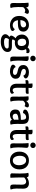

<svg xmlns="http://www.w3.org/2000/svg" viewBox="2010 -2712 952 5012"><g transform="rotate(90 2486.0 -206.0)"><path d="M103 -478Q139.2 -478 154.5 -465.1Q169.9 -452.1 169.9 -423.8V-412.1Q228 -484.9 283.2 -484.9Q340.8 -484.9 340.8 -442.9Q340.8 -415 305.2 -370.1Q284.2 -388.2 257.8 -388.2Q207 -388.2 166 -333Q163.1 -269 163.1 -203.1Q163.1 -71.8 189.9 -8.8Q163.1 3.9 130.9 3.9Q87.9 3.9 73 -15.1Q58.1 -34.2 58.1 -76.2Q58.1 -87.9 59.1 -144Q60.1 -200.2 60.1 -231.9Q60.1 -398.9 50.8 -473.1Q80.1 -478 103 -478Z M581.1 -196.8Q553.7 -196.8 507.8 -199.2Q518.1 -127.9 553.5 -95Q588.9 -62 641.1 -62Q668 -62 697 -75.9Q726.1 -89.8 739.7 -116.2Q789.1 -89.8 789.1 -60.1Q789.1 -25.9 741.9 -8.1Q694.8 9.8 636.7 9.8Q543 9.8 469.5 -52Q396 -113.8 396 -231Q396 -354 466.6 -419.4Q537.1 -484.9 632.8 -484.9Q710 -484.9 757.3 -442.9Q804.7 -400.9 804.7 -342.8Q804.7 -295.9 787.4 -265.4Q770 -234.9 736.1 -220.9Q702.1 -207 667 -201.9Q631.8 -196.8 581.1 -196.8ZM624 -412.1Q577.1 -412.1 543.9 -376Q510.7 -339.8 504.9 -262.2Q568.8 -262.2 599.1 -265.1Q695.8 -276.9 695.8 -340.8Q695.8 -370.1 675.3 -391.1Q654.8 -412.1 624 -412.1Z M1096.7 -117.2Q1070.8 -117.2 1043.9 -122.1Q1009.8 -85.9 1009.8 -61Q1009.8 -41 1069.8 -41H1183.6Q1336.9 -41 1336.9 73.2Q1336.9 151.9 1259.8 200.9Q1182.6 250 1073.7 250Q973.6 250 923.1 215.6Q872.6 181.2 872.6 130.9Q872.6 74.2 944.8 24.9Q908.7 3.9 908.7 -23.9Q908.7 -43 927.7 -75.9Q946.8 -108.9 979 -137.2Q931.6 -157.2 906.7 -200.2Q881.8 -243.2 881.8 -300.8Q881.8 -379.9 939.7 -432.9Q997.6 -485.8 1086.9 -485.8Q1164.6 -485.8 1216.8 -450.2Q1258.8 -502.9 1309.6 -502.9Q1367.7 -502.9 1367.7 -451.2Q1367.7 -436 1361.8 -417Q1339.8 -421.9 1324.7 -421.9Q1293.9 -421.9 1260.7 -408.2Q1291 -358.9 1291 -300.8Q1291 -216.8 1233.9 -167Q1176.8 -117.2 1096.7 -117.2ZM1181.6 -293Q1181.6 -344.2 1155.8 -378.7Q1129.9 -413.1 1085.9 -413.1Q989.7 -413.1 989.7 -309.1Q989.7 -257.8 1015.4 -224.4Q1041 -190.9 1085.9 -190.9Q1137.7 -190.9 1159.7 -216.1Q1181.6 -241.2 1181.6 -293ZM1177.7 42H1079.6Q1027.8 42 1003.9 38.1Q971.7 82 971.7 112.8Q971.7 165 1080.6 165Q1161.6 165 1203.6 142.1Q1245.6 119.1 1245.6 85.9Q1245.6 61 1228.8 51.5Q1211.9 42 1177.7 42Z M1501 -478Q1572.8 -478 1572.8 -424.8Q1572.8 -418.9 1569.8 -384.5Q1566.9 -350.1 1564.2 -299.1Q1561.5 -248 1561.5 -202.1Q1561.5 -67.9 1587.9 -6.8Q1563 3.9 1530.8 3.9Q1486.8 3.9 1471.2 -14.2Q1455.6 -32.2 1455.6 -75.2Q1455.6 -90.8 1456.8 -152.3Q1458 -213.9 1458 -247.1Q1458 -392.1 1448.7 -474.1Q1472.7 -478 1501 -478ZM1505.9 -520Q1475.6 -520 1454.6 -540Q1433.6 -560.1 1433.6 -590.8Q1433.6 -621.1 1455.6 -641.6Q1477.5 -662.1 1507.8 -662.1Q1536.6 -662.1 1557.6 -641.6Q1578.6 -621.1 1578.6 -591.3Q1578.6 -561 1556.6 -540.5Q1534.7 -520 1505.9 -520Z M1952.6 -340.8Q1932.6 -405.8 1841.8 -405.8Q1815.9 -405.8 1796.9 -391.4Q1777.8 -377 1777.8 -352.1Q1777.8 -321.8 1804.2 -304.9Q1830.6 -288.1 1868.7 -280Q1906.7 -272 1944.8 -261Q1982.9 -250 2009.3 -220Q2035.6 -189.9 2035.6 -140.1Q2035.6 -66.9 1978.3 -28.6Q1920.9 9.8 1842.8 9.8Q1773.9 9.8 1720.9 -13.2Q1668 -36.1 1668 -69.8Q1668 -112.8 1730 -139.2Q1759.8 -68.8 1859.9 -68.8Q1935.5 -68.8 1935.5 -120.1Q1935.5 -149.9 1909.2 -165.5Q1882.8 -181.2 1844.7 -188.5Q1806.6 -195.8 1768.8 -208Q1731 -220.2 1704.3 -252.2Q1677.7 -284.2 1677.7 -337.9Q1677.7 -410.2 1735.4 -447.5Q1793 -484.9 1870.6 -484.9Q1900.9 -484.9 1933.3 -478.5Q1965.8 -472.2 1996.3 -451.7Q2026.9 -431.2 2026.9 -399.9Q2026.9 -379.9 2006.8 -364.5Q1986.8 -349.1 1952.6 -340.8Z M2119.6 -474.1Q2128.9 -475.1 2165 -475.1Q2162.6 -534.2 2158.7 -576.2Q2179.7 -580.1 2208 -580.1Q2276.9 -580.1 2276.9 -543Q2276.9 -519 2273.9 -474.1Q2381.8 -474.1 2423.8 -480Q2429.7 -469.2 2429.7 -449.2Q2429.7 -421.9 2417.7 -412.4Q2405.8 -402.8 2379.9 -401.9Q2349.6 -400.9 2272 -400.9Q2270 -307.1 2270 -198.2Q2270 -166 2272 -145Q2273.9 -124 2280.8 -103Q2287.6 -82 2301.8 -71.5Q2315.9 -61 2337.9 -61Q2368.7 -61 2401.9 -96.2Q2427.7 -66.9 2427.7 -46.9Q2427.7 -18.1 2398.2 -4.2Q2368.7 9.8 2332 9.8Q2165 9.8 2165 -171.9Q2165 -219.2 2165.5 -302.7Q2166 -386.2 2166 -401.9Q2101.6 -397.9 2074.7 -394Q2070.8 -404.8 2070.8 -426.8Q2070.8 -453.1 2082.3 -462.2Q2093.8 -471.2 2119.6 -474.1Z M2545.9 -478Q2582 -478 2597.4 -465.1Q2612.8 -452.1 2612.8 -423.8V-412.1Q2670.9 -484.9 2726.1 -484.9Q2783.7 -484.9 2783.7 -442.9Q2783.7 -415 2748 -370.1Q2727.1 -388.2 2700.7 -388.2Q2649.9 -388.2 2608.9 -333Q2606 -269 2606 -203.1Q2606 -71.8 2632.8 -8.8Q2606 3.9 2573.7 3.9Q2530.8 3.9 2515.9 -15.1Q2501 -34.2 2501 -76.2Q2501 -87.9 2502 -144Q2502.9 -200.2 2502.9 -231.9Q2502.9 -398.9 2493.7 -473.1Q2522.9 -478 2545.9 -478Z M3104 -143.1Q3104 -189 3106 -213.9Q3075.7 -210 3062.3 -208Q3048.8 -206.1 3025.9 -202.1Q3002.9 -198.2 2992.4 -193.1Q2981.9 -188 2970 -180.9Q2958 -173.8 2952.9 -163.3Q2947.8 -152.8 2947.8 -139.2Q2947.8 -99.1 2967.8 -80.1Q2987.8 -61 3018.6 -61Q3069.8 -61 3106 -99.1Q3104 -111.8 3104 -143.1ZM3107.9 -274.9Q3107.9 -309.1 3106.4 -327.1Q3105 -345.2 3098.4 -368.2Q3091.8 -391.1 3076.2 -401.6Q3060.5 -412.1 3034.7 -412.1Q3002 -412.1 2972.4 -390.6Q2942.9 -369.1 2929.7 -331.1Q2840.8 -332 2840.8 -383.8Q2840.8 -426.8 2901.4 -455.8Q2961.9 -484.9 3038.6 -484.9Q3130.9 -484.9 3173.3 -447Q3215.8 -409.2 3215.8 -311Q3215.8 -308.1 3214.8 -264.2Q3213.9 -220.2 3213.9 -178.2Q3213.9 -64 3232.9 -6.8Q3203.6 3.9 3175.8 3.9Q3119.6 3.9 3108.9 -42Q3048.8 9.8 2973.6 9.8Q2916 9.8 2877.4 -26.1Q2838.9 -62 2838.9 -131.8Q2838.9 -188 2862.8 -215.1Q2886.7 -242.2 2926.8 -254.9Q2986.8 -273.9 3107.9 -274.9Z M3327.6 -474.1Q3336.9 -475.1 3373 -475.1Q3370.6 -534.2 3366.7 -576.2Q3387.7 -580.1 3416 -580.1Q3484.9 -580.1 3484.9 -543Q3484.9 -519 3481.9 -474.1Q3589.8 -474.1 3631.8 -480Q3637.7 -469.2 3637.7 -449.2Q3637.7 -421.9 3625.7 -412.4Q3613.8 -402.8 3587.9 -401.9Q3557.6 -400.9 3480 -400.9Q3478 -307.1 3478 -198.2Q3478 -166 3480 -145Q3481.9 -124 3488.8 -103Q3495.6 -82 3509.8 -71.5Q3523.9 -61 3545.9 -61Q3576.7 -61 3609.9 -96.2Q3635.7 -66.9 3635.7 -46.9Q3635.7 -18.1 3606.2 -4.2Q3576.7 9.8 3540 9.8Q3373 9.8 3373 -171.9Q3373 -219.2 3373.5 -302.7Q3374 -386.2 3374 -401.9Q3309.6 -397.9 3282.7 -394Q3278.8 -404.8 3278.8 -426.8Q3278.8 -453.1 3290.3 -462.2Q3301.8 -471.2 3327.6 -474.1Z M3767.1 -478Q3838.9 -478 3838.9 -424.8Q3838.9 -418.9 3835.9 -384.5Q3833 -350.1 3830.3 -299.1Q3827.6 -248 3827.6 -202.1Q3827.6 -67.9 3854 -6.8Q3829.1 3.9 3796.9 3.9Q3752.9 3.9 3737.3 -14.2Q3721.7 -32.2 3721.7 -75.2Q3721.7 -90.8 3722.9 -152.3Q3724.1 -213.9 3724.1 -247.1Q3724.1 -392.1 3714.8 -474.1Q3738.8 -478 3767.1 -478ZM3772 -520Q3741.7 -520 3720.7 -540Q3699.7 -560.1 3699.7 -590.8Q3699.7 -621.1 3721.7 -641.6Q3743.7 -662.1 3773.9 -662.1Q3802.7 -662.1 3823.7 -641.6Q3844.7 -621.1 3844.7 -591.3Q3844.7 -561 3822.8 -540.5Q3800.8 -520 3772 -520Z M4293 -225.1Q4293 -305.2 4259.5 -358.6Q4226.1 -412.1 4168.9 -412.1Q4110.8 -412.1 4078.9 -368.2Q4046.9 -324.2 4046.9 -251Q4046.9 -169.9 4079.3 -116.9Q4111.8 -64 4168.9 -64Q4228 -64 4260.5 -107.9Q4293 -151.9 4293 -225.1ZM4168.9 9.8Q4064.9 9.8 4001.5 -57.6Q3938 -125 3938 -238.3Q3938 -351.1 4001.5 -418Q4064.9 -484.9 4168.9 -484.9Q4273.9 -484.9 4337.9 -418Q4401.9 -351.1 4401.9 -238.3Q4401.9 -125 4337.9 -57.6Q4273.9 9.8 4168.9 9.8Z M4607.9 -429.2Q4678.7 -484.9 4768.1 -484.9Q4829.1 -484.9 4866.9 -449Q4904.8 -413.1 4904.8 -333Q4904.8 -321.8 4903.3 -254.9Q4901.9 -188 4901.9 -157.2Q4901.9 -75.2 4927.7 -8.8Q4897 3.9 4872.1 3.9Q4831.1 3.9 4814 -12.9Q4796.9 -29.8 4796.9 -77.1Q4796.9 -128.9 4798.8 -202.4Q4800.8 -275.9 4800.8 -304.2Q4800.8 -358.9 4778.8 -386Q4756.8 -413.1 4722.2 -413.1Q4668.9 -413.1 4611.8 -360.8Q4613.8 -227.1 4613.8 -166Q4613.8 -69.8 4620.1 -2Q4592.8 2 4569.8 2Q4504.9 2 4504.9 -38.1Q4504.9 -66.9 4507.3 -131.8Q4509.8 -196.8 4509.8 -249Q4509.8 -415 4490.7 -466.8Q4515.1 -478 4543 -478Q4571.8 -478 4587.9 -469Q4604 -460 4607.9 -429.2Z"/></g></svg>

Font: Sukar
Style: Bold
Weight: 700
Designer: Dario Muhafara - Ghiath Alsory
Foundry: Dario Muhafara - Ghiath Alsory
Version: Version 1.00 March 27, 2016, initial release